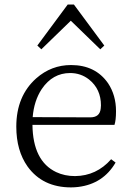

<svg xmlns="http://www.w3.org/2000/svg" viewBox="-20 -812 583 846"><path d="M292 -720.7 162.1 -594.7 144.5 -611.3 278.3 -792H305.7L439.5 -611.3L421.9 -594.7ZM124 -295.9 377.9 -294.9Q419.9 -294.9 423.8 -334Q424.8 -340.8 424.8 -347.7Q424.8 -419.9 372.1 -461.9Q335.9 -490.2 289.1 -490.2Q211.9 -490.2 164.1 -419.9Q129.9 -368.2 124 -295.9ZM484.4 -261.7H123Q125 -102.5 227.5 -53.7Q264.6 -36.1 310.5 -36.1Q405.3 -37.1 469.7 -110.4L489.3 -95.7Q434.6 -2 325.2 11.7Q308.6 13.7 293 13.7Q168 13.7 101.6 -78.1Q51.8 -148.4 51.8 -253.9Q51.8 -388.7 139.6 -466.8Q206.1 -525.4 293 -525.4Q400.4 -525.4 456.1 -445.3Q491.2 -392.6 491.2 -322.3Q491.2 -282.2 484.4 -261.7Z"/></svg>

Font: GenYoMin JP Light
Style: Regular
Weight: 300
Version: Version 1.001;PS 1;hotconv 16.6.51;makeotf.lib2.5.65220 DEVE